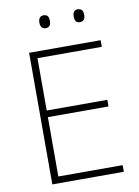

<svg xmlns="http://www.w3.org/2000/svg" viewBox="-97 -962 745 1026"><g transform="rotate(-10 275.5 -449.0)"><path d="M184 -863C184 -843 192 -828 212 -828C235 -828 241 -843 241 -863C241 -883 235 -898 212 -898C192 -898 184 -883 184 -863ZM370 -863C370 -843 378 -828 397 -828C420 -828 427 -843 427 -863C427 -883 420 -898 397 -898C378 -898 370 -883 370 -863ZM490 0V-36H141V-358H470V-394H141V-678H490V-714H102V0Z"/></g></svg>

Font: Noto Sans Sinhala UI ExtraLight
Style: Regular
Weight: 200
Designer: Jelle Bosma - Monotype Design Team
Foundry: Monotype Imaging Inc.
Version: Version 2.006